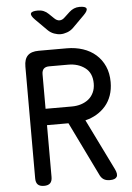

<svg xmlns="http://www.w3.org/2000/svg" viewBox="-62 -996 725 1052"><g transform="rotate(-5 300.0 -470.0)"><path d="M182 -410H327Q354 -410 377.5 -417.5Q401 -425 418.5 -439Q436 -453 446.5 -475Q457 -497 457 -525Q457 -583 419 -611.5Q381 -640 327 -640H222Q202 -640 192 -630Q182 -620 182 -600ZM182 -320V-35Q182 -12 171 -1Q160 10 137 10Q114 10 103 -1Q92 -12 92 -35V-650Q92 -691 111.5 -710.5Q131 -730 172 -730H327Q374 -730 415 -716.5Q456 -703 486 -676.5Q516 -650 533 -612Q550 -574 550 -525Q550 -485 538.5 -452Q527 -419 506 -394.5Q485 -370 456.5 -353Q428 -336 394 -328L531 -49Q546 -19 537.5 -4.5Q529 10 500 10Q479 10 466.5 2.5Q454 -5 446 -20L300 -320ZM187 -950Q204 -950 218.5 -944Q233 -938 245 -926L272 -900Q286 -886 301 -886Q316 -886 330 -900L359 -927Q371 -938 385 -944Q399 -950 416 -950Q449 -950 453.5 -938Q458 -926 435 -903L371 -839Q356 -824 336.5 -817Q317 -810 300 -810Q283 -810 264 -817Q245 -824 230 -839L167 -902Q143 -926 148 -938Q153 -950 187 -950Z"/></g></svg>

Font: Maple Mono NL
Style: Regular
Weight: 400
Monospace: yes
Designer: subframe7536
Version: Version 7.000